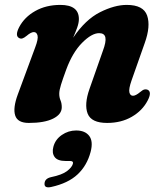

<svg xmlns="http://www.w3.org/2000/svg" viewBox="-20 -500 678 802"><path d="M60 -341Q41.5 -350.5 60 -386.5Q82 -428.5 127.2 -454Q172.5 -479.5 232 -479.5Q309.5 -479.5 309.5 -420.5Q309.5 -404.5 302.5 -385Q295.5 -365.5 285.5 -342.5Q337 -418.5 397.8 -449Q458.5 -479.5 509.5 -479.5Q579 -479.5 594.5 -435.2Q610 -391 584.5 -320L529.5 -164Q517 -128 520.5 -114Q524 -100 535.5 -100Q547 -100 565.5 -115.5Q576 -124.5 583 -126.2Q590 -128 597 -125Q615.5 -115.5 596.5 -79.5Q574.5 -37.5 530.2 -12Q486 13.5 427.5 13.5Q361.5 13.5 346.2 -25.2Q331 -64 354 -129L409.5 -287Q424 -325.5 420.2 -343.5Q416.5 -361.5 394 -361.5Q363 -361.5 323 -321.2Q283 -281 256.5 -209Q242 -169.5 234.8 -146.2Q227.5 -123 227.5 -108.5Q227.5 -93 232.8 -80.8Q238 -68.5 238 -52Q238 -22.5 201.8 -4.5Q165.5 13.5 100.5 13.5Q53.5 13.5 43.5 -17.5Q33.5 -48.5 54 -104.5L127 -302Q140.5 -337.5 136.8 -351.8Q133 -366 121.5 -366Q109.5 -366 91.5 -350.5Q80.5 -341.5 73.5 -339.5Q66.5 -337.5 60 -341ZM254.5 172.5Q220 172.5 208 155.5Q196 138.5 203 113Q211 82.5 238.2 63.8Q265.5 45 298 45Q335.5 45 352.8 67.8Q370 90.5 358.5 134.5Q343.5 191.5 304 228.5Q264.5 265.5 194 281Q164.5 287.5 166 266.5Q167 246 193 240Q239 230.5 259.8 214.8Q280.5 199 284.5 184Q287.5 172.5 273 172.5Z"/></svg>

Font: Fraunces 9pt S000
Style: Bold Italic
Weight: 700
Italic angle: -16°
Version: Version 1.000; ttfautohint (v1.8.3)